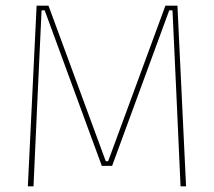

<svg xmlns="http://www.w3.org/2000/svg" viewBox="-20 -659 756 679"><path d="M78.5 0 109.5 -639H151.5L354 -89H362.5L565 -639H607.5L638 0H618.5L604 -321L590 -622.5H578.5L376.5 -72.5H340L138 -622.5H127L113 -320.5L98.5 0Z"/></svg>

Font: Anek Latin Medium Thin
Style: Regular
Weight: 250
Version: Version 1.003